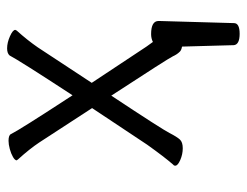

<svg xmlns="http://www.w3.org/2000/svg" viewBox="-97 -426 694 540"><g transform="rotate(-90 250.0 -156.0)"><path d="M393 155 389 10V9Q378 7 374 2Q367 -5 361.5 -17Q356 -29 251 -190Q157 -48 146 -26.5Q135 -5 127.5 3Q120 11 103 11Q86 11 70 4Q54 -3 54 -10Q54 -14 57 -16Q78 -40 113 -89L216 -244L119 -393Q101 -420 72 -452L69 -456Q69 -461 78.5 -466.5Q88 -472 101 -475.5Q114 -479 124 -479Q140 -479 143 -472Q154 -449 252 -299Q350 -449 364 -476Q370 -483 384 -483Q400 -483 418 -475Q436 -467 436 -460L434 -456Q407 -426 387 -397L287 -245L389 -91Q394 -84 402 -73Q412 -78 424 -78Q461 -78 461 -57V-56L455 155Q455 171 425 171Q395 171 393 155Z"/></g></svg>

Font: LXGW WenKai Mono Lite
Style: Regular
Weight: 400
Monospace: yes
Designer: LXGW / Fontworks Inc.
Foundry: LXGW / Fontworks Inc.
Version: Version 1.520; June 14, 2025